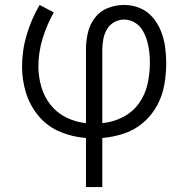

<svg xmlns="http://www.w3.org/2000/svg" viewBox="-20 -550 760 775"><path d="M327 205H393V7Q438 3 480.5 -11Q523 -25 557.5 -54.5Q592 -84 613.5 -123Q635 -162 643 -206.5Q651 -251 651 -295Q651 -328 646.5 -360.5Q642 -393 630 -423.5Q618 -454 596.5 -479.5Q575 -505 544.5 -517.5Q514 -530 481 -530Q447 -530 415 -517.5Q383 -505 362.5 -477.5Q342 -450 334.5 -417Q327 -384 327 -350V-53Q286 -57 248 -75.5Q210 -94 184 -127Q158 -160 146.5 -200.5Q135 -241 135 -282Q135 -339 152 -394.5Q169 -450 197 -500L140 -530Q107 -474 88 -410.5Q69 -347 69 -281Q69 -227 85 -175Q101 -123 136.5 -81Q172 -39 222.5 -18Q273 3 327 7ZM393 -53V-350Q393 -371 397 -392Q401 -413 411.5 -431.5Q422 -450 441 -460.5Q460 -471 481 -471Q504 -471 524 -459Q544 -447 555.5 -427.5Q567 -408 573.5 -386Q580 -364 582.5 -341.5Q585 -319 585 -296Q585 -253 575.5 -210.5Q566 -168 540.5 -132.5Q515 -97 475.5 -77Q436 -57 393 -53Z"/></svg>

Font: Iosevka Sparkle Light
Style: Regular
Weight: 300
Designer: Belleve Invis
Foundry: Belleve Invis
Version: Version 4.5.0; ttfautohint (v1.8.3)